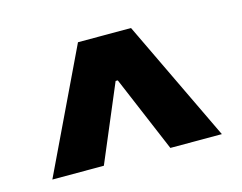

<svg xmlns="http://www.w3.org/2000/svg" viewBox="-57 -799 611 485"><g transform="rotate(-15 248.5 -557.0)"><path d="M235.4 -637.7H260.7V-596.7H235.4ZM26.4 -397.5 178.7 -715.8H317.4L469.7 -397.5H335L245.1 -610.4H251L161.1 -397.5Z"/></g></svg>

Font: Inter 18pt Black
Style: Regular
Weight: 900
Designer: Rasmus Andersson
Foundry: rsms
Version: Version 4.001;git-66647c0bb